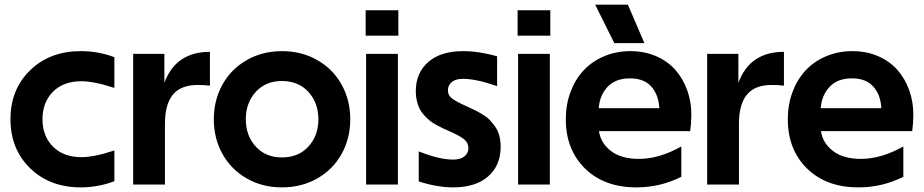

<svg xmlns="http://www.w3.org/2000/svg" viewBox="-20 -791 3960 823"><path d="M470.2 -414.1Q437.5 -424.3 422.4 -428.5Q407.2 -432.6 380.1 -437.7Q353 -442.9 330.1 -442.9Q251.5 -442.9 206.8 -397.5Q162.1 -352.1 162.1 -279.8Q162.1 -208 207 -162.6Q252 -117.2 330.1 -117.2Q353 -117.2 380.1 -122.3Q407.2 -127.4 422.4 -131.6Q437.5 -135.7 470.2 -146V-14.2Q400.4 12.2 326.2 12.2Q193.8 12.2 109.4 -69.6Q24.9 -151.4 24.9 -279.8Q24.9 -408.2 109.4 -490Q193.8 -571.8 326.2 -571.8Q401.9 -571.8 470.2 -545.9Z M550.8 -560.1H684.6V-436Q733.4 -568.8 879.9 -568.8V-423.8Q856 -426.8 827.6 -426.8Q755.4 -426.8 721.2 -385.3Q687 -343.8 687 -259.8V0H550.8Z M1188.5 -571.8Q1272.9 -571.8 1340.1 -533.4Q1407.2 -495.1 1444.3 -428.5Q1481.4 -361.8 1481.4 -279.8Q1481.4 -197.8 1444.3 -131.1Q1407.2 -64.5 1340.1 -26.1Q1272.9 12.2 1188.5 12.2Q1104.5 12.2 1037.6 -26.1Q970.7 -64.5 933.6 -131.1Q896.5 -197.8 896.5 -279.8Q896.5 -361.8 933.6 -428.5Q970.7 -495.1 1037.6 -533.4Q1104.5 -571.8 1188.5 -571.8ZM1188.5 -116.2Q1259.3 -116.2 1302 -162.8Q1344.7 -209.5 1344.7 -279.8Q1344.7 -350.1 1302 -397Q1259.3 -443.8 1188.5 -443.8Q1118.7 -443.8 1076.2 -397Q1033.7 -350.1 1033.7 -279.8Q1033.7 -209.5 1076.2 -162.8Q1118.7 -116.2 1188.5 -116.2Z M1549.3 -560.1H1685.5V0H1549.3ZM1547.4 -638.2V-747.1H1687.5V-638.2Z M1921.9 12.2Q1855 12.2 1774.9 -13.2V-142.1Q1863.3 -106.9 1921.9 -106.9Q1954.1 -106.9 1970.9 -120.8Q1987.8 -134.8 1987.8 -155.8Q1987.8 -178.7 1969.7 -193.6Q1951.7 -208.5 1909.2 -227.1Q1890.1 -235.4 1878.4 -241Q1866.7 -246.6 1849.4 -256.1Q1832 -265.6 1821.3 -274.7Q1810.5 -283.7 1798.1 -297.1Q1785.6 -310.5 1778.6 -325Q1771.5 -339.4 1766.8 -358.6Q1762.2 -377.9 1762.2 -399.9Q1762.2 -478 1815.4 -524.9Q1868.7 -571.8 1964.8 -571.8Q2032.7 -571.8 2110.8 -549.8V-421.9Q2020.5 -453.1 1964.8 -453.1Q1932.6 -453.1 1916.3 -439.2Q1899.9 -425.3 1899.9 -403.8Q1899.9 -382.3 1918 -368.7Q1936 -355 1979 -335.9Q2001 -326.2 2014.6 -319.3Q2028.3 -312.5 2047.6 -301Q2066.9 -289.6 2079.1 -276.9Q2091.3 -264.2 2103 -247.3Q2114.7 -230.5 2120.4 -208.7Q2126 -187 2126 -161.1Q2126 -82 2072.5 -34.9Q2019 12.2 1921.9 12.2Z M2200.7 -560.1H2336.9V0H2200.7ZM2198.7 -638.2V-747.1H2338.9V-638.2Z M2708.5 12.2Q2569.8 12.2 2487.5 -68.8Q2405.3 -149.9 2405.3 -279.8Q2405.3 -341.8 2425 -395.5Q2444.8 -449.2 2480.5 -488Q2516.1 -526.9 2568.1 -549.3Q2620.1 -571.8 2682.1 -571.8Q2743.2 -571.8 2793.2 -549.8Q2843.3 -527.8 2875.7 -490.5Q2908.2 -453.1 2925.8 -404.1Q2943.4 -355 2943.4 -299.8Q2943.4 -265.6 2938.5 -229H2547.4Q2554.7 -178.2 2598.6 -144Q2642.6 -109.9 2719.2 -109.9Q2805.2 -109.9 2900.4 -163.1V-33.2Q2810.1 12.2 2708.5 12.2ZM2531.2 -771H2671.4L2742.2 -606H2613.3ZM2546.4 -327.1H2806.2Q2803.2 -384.3 2772 -419.7Q2740.7 -455.1 2680.2 -455.1Q2618.2 -455.1 2584.2 -418.7Q2550.3 -382.3 2546.4 -327.1Z M3011.2 -560.1H3145V-436Q3193.8 -568.8 3340.3 -568.8V-423.8Q3316.4 -426.8 3288.1 -426.8Q3215.8 -426.8 3181.6 -385.3Q3147.5 -343.8 3147.5 -259.8V0H3011.2Z M3660.2 12.2Q3521.5 12.2 3439.2 -68.8Q3356.9 -149.9 3356.9 -279.8Q3356.9 -341.8 3376.7 -395.5Q3396.5 -449.2 3432.1 -488Q3467.8 -526.9 3519.8 -549.3Q3571.8 -571.8 3633.8 -571.8Q3694.8 -571.8 3744.9 -549.8Q3794.9 -527.8 3827.4 -490.5Q3859.9 -453.1 3877.4 -404.1Q3895 -355 3895 -299.8Q3895 -265.6 3890.1 -229H3499Q3506.3 -178.2 3550.3 -144Q3594.2 -109.9 3670.9 -109.9Q3756.8 -109.9 3852.1 -163.1V-33.2Q3761.7 12.2 3660.2 12.2ZM3498 -327.1H3757.8Q3754.9 -384.3 3723.6 -419.7Q3692.4 -455.1 3631.8 -455.1Q3569.8 -455.1 3535.9 -418.7Q3502 -382.3 3498 -327.1Z"/></svg>

Font: TASA Explorer
Style: Bold
Weight: 700
Designer: Weizhong Zhang
Foundry: Local Remote
Version: Version 1.000;Glyphs 3.1.2 (3151)